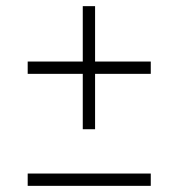

<svg xmlns="http://www.w3.org/2000/svg" viewBox="-20 -604 580 624"><path d="M249 -184V-364H70V-404H249V-584H289V-404H470V-364H289V-184ZM70 0V-40H470V0Z"/></svg>

Font: Saira Thin ExtraLight
Style: Regular
Weight: 250
Version: Version 1.101